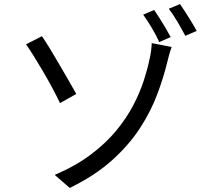

<svg xmlns="http://www.w3.org/2000/svg" viewBox="-20 -874 1040 944"><path d="M249 -14Q352 -58 427 -114.5Q502 -171 553 -233.5Q604 -296 636.5 -359Q669 -422 687.5 -479.5Q706 -537 715 -582Q720 -602 723 -625.5Q726 -649 726 -662L824 -643Q817 -624 811 -602.5Q805 -581 803 -571Q785 -496 754 -412.5Q723 -329 669.5 -246Q616 -163 532 -87Q448 -11 323 50ZM186 -696Q203 -672 226 -634Q249 -596 273.5 -554Q298 -512 320 -474Q342 -436 355 -412L275 -367Q259 -401 237 -442Q215 -483 191 -524Q167 -565 145 -600Q123 -635 108 -656ZM738 -825Q750 -808 765 -784Q780 -760 794.5 -735.5Q809 -711 819 -692L763 -667Q749 -699 726 -737.5Q703 -776 684 -802ZM865 -854Q877 -837 892 -813.5Q907 -790 922 -765.5Q937 -741 947 -722L891 -698Q875 -729 852.5 -767Q830 -805 810 -831Z"/></svg>

Font: Go Noto Current
Style: Regular
Weight: 400
Designer: Monotype Design Team
Foundry: Monotype Imaging Inc.
Version: Version 2.007; ttfautohint (v1.8) -l 8 -r 50 -G 200 -x 14 -D